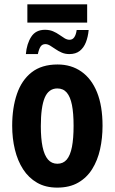

<svg xmlns="http://www.w3.org/2000/svg" viewBox="-20 -854 528 884"><path d="M452.1 -274.9Q452.1 -217.8 440.7 -166.5Q429.2 -115.2 404.5 -75.7Q379.9 -36.1 340.1 -13.2Q300.3 9.8 243.2 9.8Q189.9 9.8 150.9 -12.7Q111.8 -35.2 86.4 -74.5Q61 -113.8 48.6 -165.3Q36.1 -216.8 36.1 -274.9Q36.1 -357.4 57.9 -421.1Q79.6 -484.9 125.7 -521Q171.9 -557.1 245.1 -557.1Q308.1 -557.1 354.7 -524.4Q401.4 -491.7 426.8 -429Q452.1 -366.2 452.1 -274.9ZM168 -272.9Q168 -216.3 176 -177.7Q184.1 -139.2 200.9 -119.6Q217.8 -100.1 244.1 -100.1Q271 -100.1 287.4 -119.4Q303.7 -138.7 311.3 -177.7Q318.8 -216.8 318.8 -274.9Q318.8 -332.5 311.3 -370.6Q303.7 -408.7 287.4 -427.7Q271 -446.8 244.1 -446.8Q204.1 -446.8 186 -404.3Q168 -361.8 168 -272.9ZM99.1 -605Q103 -652.3 123.8 -684.6Q144.5 -716.8 187 -716.8Q208 -716.8 224.1 -710Q240.2 -703.1 253.2 -693.8Q266.1 -684.6 277.6 -677.7Q289.1 -670.9 300.3 -670.9Q314 -670.9 322 -682.6Q330.1 -694.3 333 -715.8H388.2Q385.3 -684.6 375.5 -659.4Q365.7 -634.3 347.2 -619.6Q328.6 -605 299.3 -605Q280.3 -605 264.4 -611.8Q248.5 -618.7 235.4 -627.9Q222.2 -637.2 210.7 -644Q199.2 -650.9 189 -650.9Q174.8 -650.9 167.2 -640.1Q159.7 -629.4 154.3 -605ZM106 -750V-834H381.3V-750Z"/></svg>

Font: Open Sans Condensed
Style: Regular
Weight: 400
Width: 3
Designer: Monotype Design Team
Foundry: Monotype Imaging Inc.
Version: Version 3.000